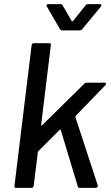

<svg xmlns="http://www.w3.org/2000/svg" viewBox="-20 -909 537 929"><path d="M50 -10 133 -690Q135 -700 144 -700H218Q228 -700 226 -690L179 -305Q179 -303 180.5 -302Q182 -301 184 -303L388 -504Q392 -509 400 -509H486Q492 -509 493 -505.5Q494 -502 490 -497L346 -348Q344 -344 345 -342L453 -12V-9Q453 -5 450 -2.5Q447 0 443 0H366Q357 0 356 -8L274 -280Q272 -284 269 -281L165 -177Q163 -173 163 -172L143 -10Q141 0 132 0H58Q48 0 50 -10ZM205 -882Q205 -885 207.5 -887Q210 -889 214 -889H273Q281 -889 283 -883L327 -807Q328 -806 330 -806Q332 -806 333 -807L394 -883Q399 -889 406 -889H464Q469 -889 470.5 -885Q472 -881 468 -877L378 -768Q373 -762 365 -762H282Q274 -762 270 -768L207 -877Q205 -881 205 -882Z"/></svg>

Font: Barlow Medium
Style: Italic
Weight: 500
Italic angle: -7°
Designer: Jeremy Tribby
Foundry: Tribby Type
Version: Version 1.408